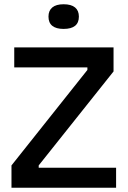

<svg xmlns="http://www.w3.org/2000/svg" viewBox="-20 -883 600 903"><path d="M34 0V-105L391 -554V-566H47V-660H514V-547L162 -105V-94H526V0ZM279 -747Q244 -747 226 -761.5Q208 -776 208 -805Q208 -833 226 -848Q244 -863 279 -863Q315 -863 333 -848Q351 -833 351 -805Q351 -776 333 -761.5Q315 -747 279 -747Z"/></svg>

Font: Bricolage Grotesque 96pt ExtraBold Medium
Style: Regular
Weight: 500
Version: Version 1.001;gftools[0.9.33.dev8+g029e19f]